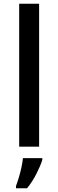

<svg xmlns="http://www.w3.org/2000/svg" viewBox="-20 -780 310 1021"><path d="M188 0H82V-760H188ZM205 70Q196 100 174 143.5Q152 187 124 221H65V209Q72 191 80 164.5Q88 138 94 110Q100 82 102 61H205Z"/></svg>

Font: Noto Sans Khmer UI Medium
Style: Regular
Weight: 500
Designer: Danh Hong and the Monotype Design Team
Foundry: Monotype Imaging Inc.
Version: Version 2.002; ttfautohint (v1.8.4.7-5d5b)